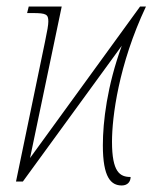

<svg xmlns="http://www.w3.org/2000/svg" viewBox="-20 -556 474 588"><path d="M353 12C371 12 380 0 380 -14C347 -14 323 -29 323 -122C323 -197 343 -358 427 -536H409L72 -72L169 -536H68L63 -516H80C122 -516 128 -512 128 -490C128 -480 125 -462 118 -429L29 0H50L353 -416C308 -293 295 -183 295 -111C295 -12 320 12 353 12Z"/></svg>

Font: Noto Serif Condensed Thin
Style: Italic
Weight: 100
Width: 3
Italic angle: -12°
Designer: Monotype Design Team
Foundry: Monotype Imaging Inc.
Version: Version 2.013